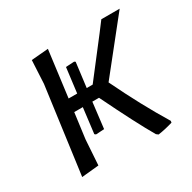

<svg xmlns="http://www.w3.org/2000/svg" viewBox="-114 -575 697 698"><g transform="rotate(-30 235.0 -226.5)"><path d="M44 4 93 -359 98 -456 169 -462 144 -268H180L193 -372L228 -374L233 -371L220 -268H245L360 -417L391 -458H468L299 -246Q361 -117 425 -12L424 -5Q391 5 362 9L354 3Q313 -67 241 -215H213L200 -107L165 -105L160 -109L173 -215H137L123 -109L116 -3Z"/></g></svg>

Font: Alegreya Sans
Style: Italic
Weight: 400
Italic angle: -7°
Designer: Juan Pablo del Peral
Foundry: Huerta Tipografica
Version: Version 2.007